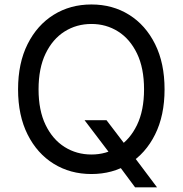

<svg xmlns="http://www.w3.org/2000/svg" viewBox="-20 -757 805 846"><path d="M352.5 -227.5H449.2L530.3 -121.1L550.8 -92.8L671.9 68.4H575.2L496.1 -38.1L475.6 -65.4ZM382.8 9.8Q289.6 9.8 216.6 -35.4Q143.6 -80.6 101.6 -164.3Q59.6 -248 59.6 -363.3Q59.6 -479 101.6 -562.7Q143.6 -646.5 216.6 -691.9Q289.6 -737.3 382.8 -737.3Q476.1 -737.3 548.8 -691.9Q621.6 -646.5 663.3 -562.7Q705.1 -479 705.1 -363.3Q705.1 -248 663.3 -164.3Q621.6 -80.6 548.8 -35.4Q476.1 9.8 382.8 9.8ZM382.8 -76.2Q447.8 -76.2 500.2 -109.1Q552.7 -142.1 583.7 -206.3Q614.7 -270.5 614.7 -363.3Q614.7 -457 583.7 -521.2Q552.7 -585.4 500.2 -618.4Q447.8 -651.4 382.8 -651.4Q317.4 -651.4 264.6 -618.2Q211.9 -585 180.9 -520.8Q149.9 -456.5 149.9 -363.3Q149.9 -270.5 180.9 -206.5Q211.9 -142.6 264.6 -109.4Q317.4 -76.2 382.8 -76.2Z"/></svg>

Font: Adwaita Sans
Style: Regular
Weight: 400
Designer: Rasmus Andersson
Foundry: rsms
Version: Version 4.001;git-9221beed3